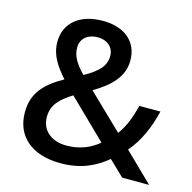

<svg xmlns="http://www.w3.org/2000/svg" viewBox="-107 -832 951 950"><g transform="rotate(15 368.5 -357.5)"><path d="M306 -725C189 -725 114 -665 114 -566C114 -497 151 -447 196 -396C105 -344 49 -290 49 -188C49 -64 139 10 284 10C387 10 458 -24 520 -75L598 0H736L590 -142C643 -203 676 -282 696 -365H588C573 -305 553 -251 521 -209L344 -380C425 -428 487 -484 487 -570C487 -668 415 -725 306 -725ZM303 -640C350 -640 385 -611 385 -566C385 -516 354 -482 281 -441C239 -485 216 -520 216 -564C216 -614 254 -640 303 -640ZM259 -331 454 -141C415 -108 362 -82 289 -82C212 -82 160 -126 160 -194C160 -257 197 -292 259 -331Z"/></g></svg>

Font: Noto Sans Gujarati Medium
Style: Regular
Weight: 500
Designer: Jelle Bosma - Monotype Design Team, Universal Thirst
Foundry: Monotype Imaging Inc.
Version: Version 2.106